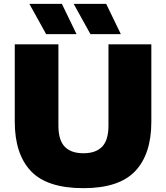

<svg xmlns="http://www.w3.org/2000/svg" viewBox="-20 -971 866 1001"><path d="M415 10Q225.5 10 141.2 -79Q57 -168 57 -336V-740H284.5V-316Q284.5 -240.5 317.5 -206.2Q350.5 -172 415 -172Q479.5 -172 512.5 -206.2Q545.5 -240.5 545.5 -316V-740H769V-336Q769 -168 685 -79Q601 10 415 10ZM451.5 -793 364 -951H533.5L610 -793ZM220.5 -793 133 -951H302.5L379 -793Z"/></svg>

Font: Encode Sans SmExp Black
Style: Regular
Weight: 900
Width: 6
Designer: Multiple Designers
Foundry: Impallari Type
Version: Version 3.002; ttfautohint (v1.8.3) -l 8 -r 50 -G 200 -x 14 